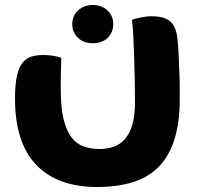

<svg xmlns="http://www.w3.org/2000/svg" viewBox="-20 -494 789 768"><path d="M223 -135Q223 -65 234 -19Q245 27 265 54Q285 81 314 91.5Q343 102 378 102Q408 102 433.5 93.5Q459 85 478.5 63.5Q498 42 509 6Q520 -30 520 -85Q520 -128 519 -177Q518 -226 516.5 -271Q515 -316 513 -354Q511 -392 508 -415Q522 -420 545 -424.5Q568 -429 585 -429Q622 -429 643 -419.5Q664 -410 674.5 -392Q685 -374 688.5 -348Q692 -322 694 -288Q695 -264 696 -238Q697 -212 698 -187Q699 -162 699 -139.5Q699 -117 699 -101Q699 -5 678 62.5Q657 130 615.5 172.5Q574 215 512 234.5Q450 254 369 254Q210 254 125 165.5Q40 77 40 -100Q40 -157 48 -191.5Q56 -226 71 -244Q86 -262 107 -268Q128 -274 154 -274Q172 -274 191.5 -271Q211 -268 225 -263Q225 -253 224.5 -236Q224 -219 223.5 -200Q223 -181 223 -163.5Q223 -146 223 -135ZM351 -321Q314 -321 291.5 -343Q269 -365 269 -397Q269 -431 292.5 -452.5Q316 -474 351 -474Q386 -474 409.5 -452.5Q433 -431 433 -397Q433 -365 411 -343Q389 -321 351 -321Z"/></svg>

Font: Baloo Bhaijaan
Style: Regular
Weight: 400
Designer: Devika Bhansali and Ek Type
Foundry: Ek Type
Version: Version 1.443;PS 1.000;hotconv 16.6.51;makeotf.lib2.5.65220;